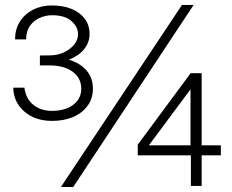

<svg xmlns="http://www.w3.org/2000/svg" viewBox="-20 -751 936 775"><path d="M41 -592Q40.5 -632.5 60 -663.5Q79.5 -694.5 113.2 -711.8Q147 -729 189.5 -729Q235 -729 269 -715Q303 -701 322.2 -675.2Q341.5 -649.5 341.5 -614Q341.5 -580 320 -553Q298.5 -526 258 -510Q303 -496.5 329 -466.8Q355 -437 355 -393.5Q355 -353 333.2 -323.5Q311.5 -294 274 -278.2Q236.5 -262.5 187 -263Q120.5 -264 77.8 -301.2Q35 -338.5 33.5 -397H78.5Q84 -353 114.2 -328.2Q144.5 -303.5 189.5 -303.5Q243 -303.5 275.5 -328Q308 -352.5 308 -392.5Q308 -435.5 273.8 -461Q239.5 -486.5 181.5 -487H141V-527L180.5 -527.5Q212 -527.5 237.8 -539.5Q263.5 -551.5 279.2 -570.8Q295 -590 295 -613Q295 -642.5 268.5 -666Q242 -689.5 190 -689.5Q165 -689.5 140.8 -679Q116.5 -668.5 101 -647Q85.5 -625.5 85.5 -592ZM761.5 -731 275.5 4 226 3.5 714.5 -731ZM749.5 -455.5H794V-164.5H871.5V-124H794V-0.5H750.5V-124H536V-167ZM581 -164.5H749V-390.5Z"/></svg>

Font: Public Sans ExtraLight
Style: Regular
Weight: 250
Designer: The Public Sans Project Authors: Dan O. Williams and USWDS (Libre Franklin designed by Pablo Impallari and Rodrigo Fuenz
Version: Version 1.007